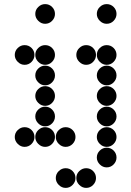

<svg xmlns="http://www.w3.org/2000/svg" viewBox="-20 -718 640 936"><path d="M452 -650Q452 -631 466.5 -616.5Q481 -602 500 -602Q520 -602 534 -616.5Q548 -631 548 -650Q548 -670 534 -684Q520 -698 500 -698Q481 -698 466.5 -684Q452 -670 452 -650ZM352 -450Q352 -431 366.5 -416.5Q381 -402 400 -402Q420 -402 434 -416.5Q448 -431 448 -450Q448 -470 434 -484Q420 -498 400 -498Q381 -498 366.5 -484Q352 -470 352 -450ZM452 -450Q452 -431 466.5 -416.5Q481 -402 500 -402Q520 -402 534 -416.5Q548 -431 548 -450Q548 -470 534 -484Q520 -498 500 -498Q481 -498 466.5 -484Q452 -470 452 -450ZM452 -350Q452 -331 466.5 -316.5Q481 -302 500 -302Q520 -302 534 -316.5Q548 -331 548 -350Q548 -370 534 -384Q520 -398 500 -398Q481 -398 466.5 -384Q452 -370 452 -350ZM452 -250Q452 -231 466.5 -216.5Q481 -202 500 -202Q520 -202 534 -216.5Q548 -231 548 -250Q548 -270 534 -284Q520 -298 500 -298Q481 -298 466.5 -284Q452 -270 452 -250ZM452 -150Q452 -131 466.5 -116.5Q481 -102 500 -102Q520 -102 534 -116.5Q548 -131 548 -150Q548 -170 534 -184Q520 -198 500 -198Q481 -198 466.5 -184Q452 -170 452 -150ZM452 -50Q452 -31 466.5 -16.5Q481 -2 500 -2Q520 -2 534 -16.5Q548 -31 548 -50Q548 -70 534 -84Q520 -98 500 -98Q481 -98 466.5 -84Q452 -70 452 -50ZM452 50Q452 69 466.5 83.5Q481 98 500 98Q520 98 534 83.5Q548 69 548 50Q548 30 534 16Q520 2 500 2Q481 2 466.5 16Q452 30 452 50ZM252 150Q252 169 266.5 183.5Q281 198 300 198Q320 198 334 183.5Q348 169 348 150Q348 130 334 116Q320 102 300 102Q281 102 266.5 116Q252 130 252 150ZM352 150Q352 169 366.5 183.5Q381 198 400 198Q420 198 434 183.5Q448 169 448 150Q448 130 434 116Q420 102 400 102Q381 102 366.5 116Q352 130 352 150ZM252 -50Q252 -31 266.5 -16.5Q281 -2 300 -2Q320 -2 334 -16.5Q348 -31 348 -50Q348 -70 334 -84Q320 -98 300 -98Q281 -98 266.5 -84Q252 -70 252 -50ZM152 -50Q152 -31 166.5 -16.5Q181 -2 200 -2Q220 -2 234 -16.5Q248 -31 248 -50Q248 -70 234 -84Q220 -98 200 -98Q181 -98 166.5 -84Q152 -70 152 -50ZM52 -50Q52 -31 66.5 -16.5Q81 -2 100 -2Q120 -2 134 -16.5Q148 -31 148 -50Q148 -70 134 -84Q120 -98 100 -98Q81 -98 66.5 -84Q52 -70 52 -50ZM152 -150Q152 -131 166.5 -116.5Q181 -102 200 -102Q220 -102 234 -116.5Q248 -131 248 -150Q248 -170 234 -184Q220 -198 200 -198Q181 -198 166.5 -184Q152 -170 152 -150ZM152 -250Q152 -231 166.5 -216.5Q181 -202 200 -202Q220 -202 234 -216.5Q248 -231 248 -250Q248 -270 234 -284Q220 -298 200 -298Q181 -298 166.5 -284Q152 -270 152 -250ZM152 -350Q152 -331 166.5 -316.5Q181 -302 200 -302Q220 -302 234 -316.5Q248 -331 248 -350Q248 -370 234 -384Q220 -398 200 -398Q181 -398 166.5 -384Q152 -370 152 -350ZM152 -450Q152 -431 166.5 -416.5Q181 -402 200 -402Q220 -402 234 -416.5Q248 -431 248 -450Q248 -470 234 -484Q220 -498 200 -498Q181 -498 166.5 -484Q152 -470 152 -450ZM52 -450Q52 -431 66.5 -416.5Q81 -402 100 -402Q120 -402 134 -416.5Q148 -431 148 -450Q148 -470 134 -484Q120 -498 100 -498Q81 -498 66.5 -484Q52 -470 52 -450ZM152 -650Q152 -631 166.5 -616.5Q181 -602 200 -602Q220 -602 234 -616.5Q248 -631 248 -650Q248 -670 234 -684Q220 -698 200 -698Q181 -698 166.5 -684Q152 -670 152 -650Z"/></svg>

Font: Matrix Sans Print
Style: Regular
Weight: 400
Designer: Brad Neil
Version: Version 1.100